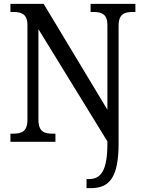

<svg xmlns="http://www.w3.org/2000/svg" viewBox="-20 -734 746 994"><path d="M428 240H450C546 240 594 186 594 8V-600C594 -663 626 -672 668 -672H681V-714H449V-672H463C504 -672 536 -663 536 -604V-166L206 -714H34V-672H48C89 -672 122 -663 122 -604V-114C122 -51 90 -42 47 -42H34V0H267V-42H253C211 -42 179 -51 179 -114V-583L536 -2V9C536 150 502 193 441 193H428Z"/></svg>

Font: Noto Serif Georgian SemiCondensed
Style: Regular
Weight: 400
Width: 4
Designer: Monotype Design Team, Akaki Razmadze
Foundry: Google LLC
Version: Version 2.003